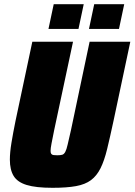

<svg xmlns="http://www.w3.org/2000/svg" viewBox="-20 -887 641 915"><path d="M230 8Q151 8 107 -5.5Q63 -19 45 -48.5Q27 -78 27 -126Q27 -160 34.5 -206Q42 -252 54 -311L134 -688H328L238 -266Q230 -226 225.5 -203Q221 -180 221 -168Q221 -158 224.5 -153.5Q228 -149 235 -148Q242 -147 253 -147Q268 -147 276.5 -149.5Q285 -152 291 -163Q297 -174 302.5 -198.5Q308 -223 318 -266L407 -688H601L521 -311Q504 -232 490.5 -176.5Q477 -121 459 -85Q441 -49 413.5 -28.5Q386 -8 342 0Q298 8 230 8ZM404 -749 429 -867H572L547 -749ZM211 -749 236 -867H379L354 -749Z"/></svg>

Font: Saira SemiCondensed Black
Style: Italic
Weight: 900
Width: 4
Italic angle: -12°
Designer: Hector Gatti with collaboration of the Omnibus-Type team
Foundry: Omnibus-Type
Version: Version 1.101